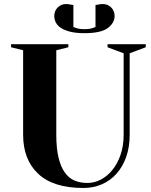

<svg xmlns="http://www.w3.org/2000/svg" viewBox="-20 -920 750 955"><path d="M35 0ZM595 -655 515 -685V-700H705V-685L625 -655V-250Q625 -188 607.5 -139Q590 -90 559 -55.5Q528 -21 486 -3Q444 15 395 15Q245 15 170 -55.5Q95 -126 95 -250V-670L35 -685V-700H320V-685L260 -670V-250Q260 -182 271 -136.5Q282 -91 302 -62.5Q322 -34 350.5 -22Q379 -10 415 -10Q449 -10 481 -26.5Q513 -43 538.5 -74Q564 -105 579.5 -149.5Q595 -194 595 -250ZM400 -775Q426 -775 440.5 -780.5Q455 -786 455 -785V-895Q461 -896 467 -897Q472 -898 478 -899Q484 -900 490 -900Q516 -900 533 -883Q550 -866 550 -840Q550 -806 516 -780.5Q482 -755 400 -755Q359 -755 330.5 -762Q302 -769 284 -780.5Q266 -792 258 -807.5Q250 -823 250 -840Q250 -866 267 -883Q284 -900 310 -900Q315 -900 321.5 -899Q328 -898 333 -897Q339 -896 345 -895V-785Q345 -786 359.5 -780.5Q374 -775 400 -775Z"/></svg>

Font: Yeseva One
Style: Regular
Weight: 400
Designer: Jovanny Lemonad
Foundry: Jovanny Lemonad
Version: Version 2.001; ttfautohint (v0.91) -l 8 -r 50 -G 200 -x 0 -w